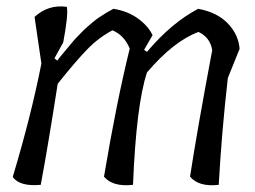

<svg xmlns="http://www.w3.org/2000/svg" viewBox="-20 -567 782 589"><path d="M388 0Q326 7 299 -25Q337 -252 378 -418Q361 -459 325 -474Q283 -452 247.5 -415.5Q212 -379 157 -310Q127 -117 105 0Q41 6 19 -24Q75 -210 107 -372L86 -515Q128 -554 185 -546Q190 -522 174 -437L147 -388L156 -381Q157 -384 171.5 -401Q186 -418 197 -431.5Q208 -445 212.5 -449.5Q217 -454 228 -465.5Q239 -477 245.5 -482.5Q252 -488 263 -497.5Q274 -507 283 -513Q310 -531 328 -540Q372 -533 403.5 -510Q435 -487 448 -459L422 -414L431 -408Q506 -497 588 -540Q647 -529 679.5 -494.5Q712 -460 715 -417L679 -328Q660 -162 651 0Q590 7 563 -25Q584 -163 631 -413Q625 -452 589 -469Q513 -441 431 -345Q398 -246 388 0Z"/></svg>

Font: Tillana
Style: Regular
Weight: 400
Designer: Lipi Raval (Devanagari, Latin), Jonny Pinhorn (Latin)
Foundry: Indian Type Foundry
Version: Version 2.003;PS 1.0;hotconv 1.0.79;makeotf.lib2.5.61930; tt